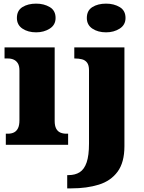

<svg xmlns="http://www.w3.org/2000/svg" viewBox="-20 -797 794 1057"><path d="M12 0V-61H24Q43 -61 57 -68Q71 -75 79 -91Q87 -107 87 -135V-409Q87 -434 78.5 -448Q70 -462 56 -468.5Q42 -475 24 -475H5V-536H281V-131Q281 -105 289 -89.5Q297 -74 311.5 -67.5Q326 -61 344 -61H355V0ZM179 -619Q134 -619 103.5 -639.5Q73 -660 73 -698Q73 -739 103.5 -758Q134 -777 179 -777Q222 -777 254 -758Q286 -739 286 -698Q286 -660 254 -639.5Q222 -619 179 -619ZM350 240V167H357Q394 167 419 151Q444 135 457 97Q470 59 470 -7V-410Q470 -438 459.5 -452Q449 -466 431.5 -470.5Q414 -475 393 -475H389V-536H665V8Q665 97 627.5 148Q590 199 524 219.5Q458 240 373 240ZM564 -619Q519 -619 488.5 -639.5Q458 -660 458 -698Q458 -739 488.5 -758Q519 -777 564 -777Q607 -777 639 -758Q671 -739 671 -698Q671 -660 639 -639.5Q607 -619 564 -619Z"/></svg>

Font: Noto Serif Tibetan Black
Style: Regular
Weight: 900
Version: Version 2.103